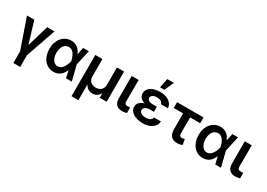

<svg xmlns="http://www.w3.org/2000/svg" viewBox="7 -1789 4175 3003"><g transform="rotate(30 2094.0 -288.0)"><path d="M155.2 -545.5 273.4 -155.5 388.1 -545.5H519.9L333.5 -6.7V204.5H209.9V-6.7L22.7 -545.5Z M818.5 11.4Q767 11 724.3 -10.1Q681.5 -31.2 650.9 -68.7Q620.4 -106.2 603.3 -158.4Q586.3 -210.6 586.3 -272.7Q586.3 -334.9 604.2 -386.4Q622.2 -437.9 653.8 -474.8Q685.4 -511.7 728.3 -532.1Q771.3 -552.6 821.7 -552.6Q856.5 -552.6 885.5 -542.8Q914.4 -533 937.7 -515.4Q960.9 -497.9 978.5 -473Q996.1 -448.2 1008.2 -417.6H1010.3L1037.3 -545.5H1139.9L1079.2 -272.7L1147 0H1043.3L1013.5 -128.6H1010.7Q998.9 -98.4 981.4 -72.6Q963.8 -46.9 940 -28.1Q916.2 -9.2 886 1.2Q855.8 11.7 818.5 11.4ZM979.4 -274.1Q975.9 -291.9 970.2 -311.6Q964.5 -331.3 956.3 -350.5Q948.2 -369.7 937.1 -387.3Q926.1 -404.8 911.8 -418.1Q897.4 -431.5 879.1 -439.3Q860.8 -447.1 838.4 -447.1Q809.7 -447.1 786.2 -434.3Q762.8 -421.5 746.4 -398.4Q730.1 -375.4 721.2 -343.4Q712.4 -311.4 712.4 -273.1Q712.4 -234.7 721.1 -202.2Q729.8 -169.7 745.7 -146.1Q761.7 -122.5 783.9 -109.2Q806.1 -95.9 833.1 -95.9Q854.8 -95.9 872.9 -104Q891 -112.2 905.9 -125.9Q920.8 -139.6 932.9 -157.5Q945 -175.4 954 -195Q963.1 -214.5 969.5 -234.2Q975.9 -253.9 979.4 -271.3L979.8 -272.7Z M1256.7 -545.5H1385.3V-229.4Q1385.3 -201.7 1394.7 -178.8Q1404.1 -155.9 1421.5 -139.6Q1438.9 -123.2 1463.1 -114.2Q1487.2 -105.1 1516.7 -105.1Q1546.2 -105.1 1570.3 -114.2Q1594.5 -123.2 1611.7 -139.7Q1628.9 -156.2 1638.3 -179.2Q1647.7 -202.1 1647.7 -229.4V-545.5H1776.6V0H1651.6V-78.8H1647.4Q1638.5 -59.7 1624.8 -44.9Q1611.2 -30.2 1594.1 -20.1Q1577.1 -9.9 1557.5 -4.8Q1538 0.4 1516.7 0.4Q1495.4 0.4 1475.7 -4.8Q1456 -9.9 1439.1 -20.1Q1422.2 -30.2 1408.6 -44.9Q1394.9 -59.7 1385.7 -78.8H1381.4V199.9H1256.7Z M2039.8 -545.5 2038.7 -158.7Q2038.7 -141.7 2043.1 -130.7Q2047.6 -119.7 2055.4 -113.5Q2063.2 -107.2 2074 -104.9Q2084.9 -102.6 2097.7 -102.6Q2110.8 -102.6 2121.8 -104Q2132.8 -105.5 2139.9 -106.9V-6.4Q2123.9 -1.1 2103 2.7Q2082 6.4 2056.5 6.4Q2024.5 6.4 1998.2 -2Q1971.9 -10.3 1953.3 -28.8Q1934.7 -47.2 1924.4 -76.3Q1914.1 -105.5 1914.1 -147V-545.5Z M2423.3 -233.7Q2400.6 -233.7 2380.5 -228.7Q2360.4 -223.7 2345.5 -214.1Q2330.6 -204.5 2321.9 -190.9Q2313.2 -177.2 2313.2 -159.4Q2313.2 -144.5 2320.8 -131.7Q2328.5 -119 2343.2 -109.6Q2358 -100.1 2379.1 -94.8Q2400.2 -89.5 2426.8 -89.5Q2480.1 -89.5 2507.6 -106.7Q2535.2 -123.9 2541.2 -158H2666.9Q2664.4 -117.5 2644.9 -86.3Q2625.4 -55 2593.6 -33.7Q2561.8 -12.4 2519.9 -1.2Q2478 9.9 2430.4 9.9Q2378.9 9.9 2334.5 -1.2Q2290.1 -12.4 2257.5 -33Q2224.8 -53.6 2206.1 -82.9Q2187.5 -112.2 2187.5 -148.4Q2187.5 -168.7 2193.9 -187.9Q2200.3 -207 2214.3 -223.7Q2228.3 -240.4 2250.5 -253.7Q2272.7 -267 2304.7 -274.9Q2275.6 -283 2255.1 -296Q2234.7 -308.9 2221.8 -324.8Q2208.8 -340.6 2202.8 -358.3Q2196.7 -376.1 2196.7 -394.2Q2196.7 -432.2 2214 -461.6Q2231.2 -491.1 2262.1 -511.4Q2293 -531.6 2335.8 -542.1Q2378.6 -552.6 2429.7 -552.6Q2477.3 -552.6 2517.8 -541.7Q2558.2 -530.9 2588.4 -510.1Q2618.6 -489.3 2636.7 -459.3Q2654.8 -429.3 2658 -391.3H2531.2Q2528.8 -406.6 2520.2 -418.1Q2511.7 -429.7 2497.9 -437.7Q2484 -445.7 2465.4 -449.8Q2446.7 -453.8 2424.4 -453.8Q2399.9 -453.8 2380.9 -448.5Q2361.9 -443.2 2348.7 -434.1Q2335.6 -425.1 2328.7 -412.8Q2321.7 -400.6 2321.7 -386.4Q2322.1 -358.7 2348 -342Q2373.9 -325.3 2423.3 -325.3H2496.4V-233.7ZM2419.7 -781.2H2540.1L2465.2 -613.3H2386.7Z M3211.3 -440.7H3029.5V-154.1Q3029.5 -135.7 3033.4 -124.5Q3037.3 -113.3 3044 -107.1Q3050.8 -100.9 3059.8 -98.9Q3068.9 -96.9 3078.8 -96.9Q3094.5 -96.9 3105.1 -100Q3115.8 -103 3126.4 -106.9L3143.8 -9.9Q3132.1 -3.9 3121.1 0Q3110.1 3.9 3098.9 6Q3087.7 8.2 3075.8 9.1Q3063.9 9.9 3050.4 9.9Q3015.3 9.9 2987.9 0Q2960.6 -9.9 2941.8 -30.4Q2922.9 -50.8 2913.2 -82Q2903.4 -113.3 2903.4 -156.2V-440.7H2734V-545.5H3211.3Z M3513.1 11.4Q3461.6 11 3418.9 -10.1Q3376.1 -31.2 3345.5 -68.7Q3315 -106.2 3297.9 -158.4Q3280.9 -210.6 3280.9 -272.7Q3280.9 -334.9 3298.8 -386.4Q3316.8 -437.9 3348.4 -474.8Q3380 -511.7 3422.9 -532.1Q3465.9 -552.6 3516.3 -552.6Q3551.1 -552.6 3580.1 -542.8Q3609 -533 3632.3 -515.4Q3655.5 -497.9 3673.1 -473Q3690.7 -448.2 3702.8 -417.6H3704.9L3731.9 -545.5H3834.5L3773.8 -272.7L3841.6 0H3737.9L3708.1 -128.6H3705.3Q3693.5 -98.4 3676 -72.6Q3658.4 -46.9 3634.6 -28.1Q3610.8 -9.2 3580.6 1.2Q3550.4 11.7 3513.1 11.4ZM3674 -274.1Q3670.5 -291.9 3664.8 -311.6Q3659.1 -331.3 3650.9 -350.5Q3642.8 -369.7 3631.7 -387.3Q3620.7 -404.8 3606.4 -418.1Q3592 -431.5 3573.7 -439.3Q3555.4 -447.1 3533 -447.1Q3504.3 -447.1 3480.8 -434.3Q3457.4 -421.5 3441.1 -398.4Q3424.7 -375.4 3415.8 -343.4Q3407 -311.4 3407 -273.1Q3407 -234.7 3415.7 -202.2Q3424.4 -169.7 3440.3 -146.1Q3456.3 -122.5 3478.5 -109.2Q3500.7 -95.9 3527.7 -95.9Q3549.4 -95.9 3567.5 -104Q3585.6 -112.2 3600.5 -125.9Q3615.4 -139.6 3627.5 -157.5Q3639.6 -175.4 3648.6 -195Q3657.7 -214.5 3664.1 -234.2Q3670.5 -253.9 3674 -271.3L3674.4 -272.7Z M4082.7 -545.5 4081.7 -158.7Q4081.7 -141.7 4086.1 -130.7Q4090.6 -119.7 4098.4 -113.5Q4106.2 -107.2 4117 -104.9Q4127.8 -102.6 4140.6 -102.6Q4153.8 -102.6 4164.8 -104Q4175.8 -105.5 4182.9 -106.9V-6.4Q4166.9 -1.1 4146 2.7Q4125 6.4 4099.4 6.4Q4067.5 6.4 4041.2 -2Q4014.9 -10.3 3996.3 -28.8Q3977.6 -47.2 3967.3 -76.3Q3957 -105.5 3957 -147V-545.5Z"/></g></svg>

Font: Interop SemBd
Style: Regular
Weight: 600
Designer: Rasmus Andersson, Google, Jang Haemin
Foundry: jhaemin
Version: Version 1.008